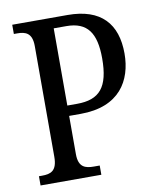

<svg xmlns="http://www.w3.org/2000/svg" viewBox="-81 -777 683 840"><g transform="rotate(-10 260.5 -357.0)"><path d="M31 0H301V-41H275C238 -41 207 -49 207 -108V-278H258C431 -278 493 -385 493 -505C493 -637 425 -714 277 -714H31V-673H46C82 -673 112 -664 112 -605V-113C112 -50 83 -41 45 -41H31ZM250 -324H207V-667H263C356 -667 393 -614 393 -501C393 -373 351 -324 250 -324Z"/></g></svg>

Font: Noto Serif Tamil Condensed
Style: Italic
Weight: 400
Width: 3
Italic angle: -12°
Designer: Indian Type Foundry, Tom Grace, and the Monotype Design Team
Foundry: Monotype Imaging Inc.
Version: Version 2.003